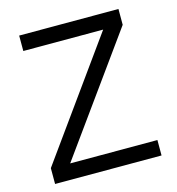

<svg xmlns="http://www.w3.org/2000/svg" viewBox="-105 -788 809 878"><g transform="rotate(-15 300.0 -349.0)"><path d="M552 -73H139L535 -623V-698H65V-625H443L48 -75V0H552Z"/></g></svg>

Font: IBM Mono
Style: Regular
Weight: 400
Monospace: yes
Designer: Mike Abbink, Paul van der Laan, Pieter van Rosmalen
Foundry: Bold Monday
Version: Version 2.3